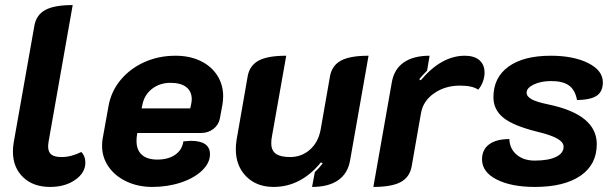

<svg xmlns="http://www.w3.org/2000/svg" viewBox="-20 -729 2419 758"><path d="M31 -131Q31 -148 34 -166L116 -629Q124 -671 159.5 -690Q195 -709 267 -709L172 -171Q170 -157 170 -151Q170 -129 182.5 -119Q195 -109 223 -109Q261 -109 301 -129Q317 -113 317 -87Q317 -47 277 -19Q237 9 178 9Q111 9 71 -29.5Q31 -68 31 -131Z M383 -153Q383 -171 385 -180L408 -308Q418 -367 455.5 -412.5Q493 -458 549.5 -483.5Q606 -509 673 -509Q729 -509 771.5 -488.5Q814 -468 837.5 -431.5Q861 -395 861 -349Q861 -333 858 -315L848 -261Q843 -236 822.5 -220Q802 -204 774 -204H522L520 -190Q519 -184 519 -172Q519 -137 540 -118Q561 -99 601 -99Q644 -99 671.5 -118Q699 -137 704 -171Q726 -173 733 -173Q809 -173 809 -120Q809 -86 778 -56Q747 -26 694.5 -8.5Q642 9 581 9Q525 9 479.5 -12.5Q434 -34 408.5 -71Q383 -108 383 -153ZM731 -301 734 -315Q737 -327 737 -337Q737 -368 715.5 -385Q694 -402 653 -402Q611 -402 580.5 -378.5Q550 -355 542 -315L539 -301Z M1362 -95Q1353 -44 1315 -17.5Q1277 9 1212 9L1223 -50Q1231 -57 1239.5 -66.5Q1248 -76 1254 -84L1247 -88Q1168 9 1060 9Q993 9 952 -32.5Q911 -74 911 -140Q911 -158 914 -177L958 -429Q966 -471 1001.5 -490Q1037 -509 1110 -509L1053 -187Q1051 -178 1051 -163Q1051 -135 1069 -122Q1087 -109 1125 -109Q1171 -109 1204 -138.5Q1237 -168 1246 -218L1283 -429Q1291 -471 1326.5 -490Q1362 -509 1435 -509Z M1642 -282 1605 -71Q1597 -29 1561.5 -10Q1526 9 1454 9L1527 -405Q1536 -456 1574 -482.5Q1612 -509 1676 -509L1666 -450Q1646 -430 1635 -416L1641 -412Q1723 -509 1815 -509Q1852 -509 1872.5 -491.5Q1893 -474 1893 -442Q1893 -425 1886.5 -407Q1880 -389 1868 -375Q1845 -391 1796 -391Q1737 -391 1693.5 -360.5Q1650 -330 1642 -282Z M1883 -100Q1883 -138 1911 -159Q1939 -180 1991 -180Q1992 -142 2019.5 -118.5Q2047 -95 2091 -95Q2145 -95 2175 -109.5Q2205 -124 2205 -150Q2205 -167 2181.5 -181Q2158 -195 2105 -208Q2007 -232 1967.5 -264Q1928 -296 1928 -345Q1928 -423 1987.5 -466Q2047 -509 2154 -509Q2244 -509 2302 -480Q2360 -451 2360 -404Q2360 -368 2336.5 -351.5Q2313 -335 2258 -334Q2251 -373 2227 -391Q2203 -409 2156 -409Q2116 -409 2087.5 -395.5Q2059 -382 2059 -363Q2059 -348 2079 -337Q2099 -326 2148 -316Q2336 -276 2336 -160Q2336 -79 2271.5 -35Q2207 9 2092 9Q1998 9 1940.5 -20.5Q1883 -50 1883 -100Z"/></svg>

Font: K2D ExtraBold
Style: Italic
Weight: 800
Italic angle: -10°
Designer: Katatrad Aksorn Co.,Ltd.
Foundry: Cadson Demak Co.,Ltd.
Version: Version 1.000; ttfautohint (v1.6)